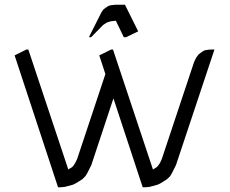

<svg xmlns="http://www.w3.org/2000/svg" viewBox="-20 -794 974 814"><path d="M42 -559.1 91.8 -584H100.1L269 -77.1L270 -75.2L272 -77.1L286.1 -85.9L290 -89.8L298.8 -103L307.1 -120.1L426.8 -480L400.9 -559.1L451.2 -584H459L627.9 -77.1L628.9 -75.2L630.9 -77.1L645 -85.9L648.9 -89.8L658.2 -103L666 -120.1L803.2 -532.2L812 -549.8L820.8 -562L825.2 -565.9L837.9 -575.2L846.2 -580.1L855 -582L872.1 -584H889.2L726.1 -94.2L709 -60.1L701.2 -46.9L688 -34.2L661.1 -17.1L648.9 -11.2L615.2 -2L597.2 0H585L460.9 -377L367.2 -94.2L350.1 -60.1L341.8 -46.9L329.1 -34.2L301.8 -17.1L290 -11.2L255.9 -2L237.8 0H226.1ZM356.9 -636.2 409.2 -740.2 417 -752 420.9 -755.9 435.1 -766.1 442.9 -770 451.2 -772 469.2 -773.9H509.8L565.9 -661.1L514.2 -636.2H504.9L471.2 -706.1L451.2 -704.1L435.1 -699.2L430.2 -696.8L417 -688L366.2 -636.2Z"/></svg>

Font: Petahja
Style: Regular
Weight: 400
Designer: T. Christopher White
Version: Version 1.1